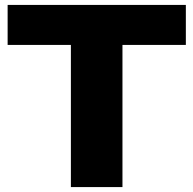

<svg xmlns="http://www.w3.org/2000/svg" viewBox="-20 -760 786 780"><path d="M268 0V-577.5H11V-740H735V-577.5H477.5V0Z"/></svg>

Font: Encode Sans Expanded ExtraBold
Style: Regular
Weight: 800
Width: 7
Designer: Multiple Designers
Foundry: Impallari Type
Version: Version 2.000